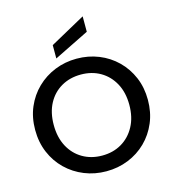

<svg xmlns="http://www.w3.org/2000/svg" viewBox="-134 -1051 1052 1168"><g transform="rotate(-15 392.0 -467.0)"><path d="M392 7Q319 7 254.5 -19Q190 -45 141 -92.5Q92 -140 64.5 -205Q37 -270 37 -348Q37 -426 64.5 -490.5Q92 -555 141 -602.5Q190 -650 254.5 -676Q319 -702 392 -702Q466 -702 530.5 -676Q595 -650 643.5 -602.5Q692 -555 719.5 -490.5Q747 -426 747 -348Q747 -270 719.5 -205Q692 -140 643.5 -92.5Q595 -45 530.5 -19Q466 7 392 7ZM392 -92Q461 -92 514.5 -123.5Q568 -155 599 -212.5Q630 -270 630 -348Q630 -426 599 -483Q568 -540 514.5 -571Q461 -602 392 -602Q323 -602 269 -571Q215 -540 184.5 -483Q154 -426 154 -348Q154 -270 184.5 -212.5Q215 -155 269 -123.5Q323 -92 392 -92ZM495 -941V-844L274 -735V-819Z"/></g></svg>

Font: Parkinsans Medium
Style: Regular
Weight: 500
Designer: Red Stone, Indian Type Foundry
Foundry: Indian Type Foundry
Version: Version 1.000